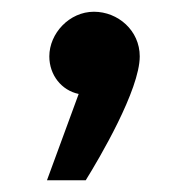

<svg xmlns="http://www.w3.org/2000/svg" viewBox="-20 -160 323 327"><path d="M60 147H126C149 110 218 -7 218 -64C218 -108 181 -140 140 -140C98 -140 64 -103 64 -64C64 -32 85 -6 114 0Z"/></svg>

Font: Noto Sans Thaana SemiBold
Style: Regular
Weight: 600
Designer: David Williams
Foundry: Google Inc.
Version: Version 3.001